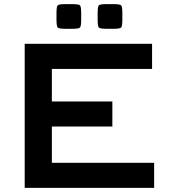

<svg xmlns="http://www.w3.org/2000/svg" viewBox="-20 -913 824 933"><path d="M100 0V-700H719V-578H232V-420H526V-298H232V-122H729V0ZM254.5 -818V-849Q254.5 -881.5 260.5 -887.2Q266.5 -893 299.5 -893H329.5Q362.5 -893 368.5 -887.2Q374.5 -881.5 374.5 -849V-818Q374.5 -785 368.5 -779Q362.5 -773 329.5 -773H299.5Q266.5 -773 260.5 -779Q254.5 -785 254.5 -818ZM454.5 -818V-849Q454.5 -881.5 460.5 -887.2Q466.5 -893 499.5 -893H529.5Q562.5 -893 568.5 -887.2Q574.5 -881.5 574.5 -849V-818Q574.5 -785 568.5 -779Q562.5 -773 529.5 -773H499.5Q466.5 -773 460.5 -779Q454.5 -785 454.5 -818Z"/></svg>

Font: Science Gothic
Style: Regular
Weight: 400
Designer: Thomas Phinney, Vassil Kateliev, Brandon Buerkle
Foundry: Font Detective LLC
Version: Version 1.018